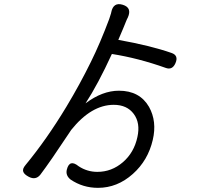

<svg xmlns="http://www.w3.org/2000/svg" viewBox="-20 -840 1020 925"><path d="M452 65Q379 65 320 25Q295 5 302 -23Q315 -75 359 -39Q400 -12 449 -12Q518 -12 572 -58.5Q626 -105 642 -180Q657 -247 624.5 -291Q592 -335 528 -335Q420 -335 323 -214Q320 -209 313 -199Q221 -60 174 2Q152 29 119 12Q96 0 92 -13Q87 -26 103 -45Q206 -170 300 -326Q365 -434 418 -542Q463 -633 506 -748Q509 -757 515 -776Q516 -779 516 -781Q526 -831 571.5 -817Q617 -803 596 -756Q592 -749 586 -734Q583 -727 582 -724Q579 -717 573 -702Q558 -665 550 -648Q706 -620 806 -585Q842 -573 825 -535Q810 -501 778 -513Q646 -560 519 -580Q452 -434 392 -342Q473 -403 553 -403Q653 -403 698 -325Q737 -255 716 -166Q693 -67 620 -2Q545 65 452 65Z"/></svg>

Font: GenSenRounded JP R
Style: Regular
Weight: 400
Version: Version 1.501;PS 1;hotconv 16.6.51;makeotf.lib2.5.65220